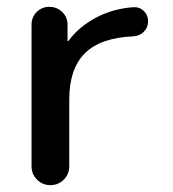

<svg xmlns="http://www.w3.org/2000/svg" viewBox="-20 -540 504 560"><path d="M72 -55V-468Q72 -490 87 -505Q102 -520 124 -520Q146 -520 161.5 -505Q177 -490 177 -468V-421Q177 -420 178 -420Q180 -420 180 -421Q210 -462 260 -488.5Q310 -515 369 -519Q387 -520 399.5 -508Q412 -496 412 -478Q412 -460 399.5 -447.5Q387 -435 369 -434Q273 -430 227.5 -384.5Q182 -339 182 -250V-55Q182 -32 166 -16Q150 0 127 0Q104 0 88 -16Q72 -32 72 -55Z"/></svg>

Font: Rounded Mplus 1c Medium
Style: Regular
Weight: 500
Version: Version 1.059.20150529